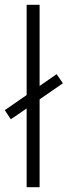

<svg xmlns="http://www.w3.org/2000/svg" viewBox="-33 -780 282 800"><path d="M78 0V-328L12 -283L-13 -321L78 -384V-760H132V-422L203 -471L229 -433L132 -366V0Z"/></svg>

Font: Noto Sans Sinhala Condensed Light
Style: Regular
Weight: 300
Width: 3
Designer: Jelle Bosma - Monotype Design Team
Foundry: Monotype Imaging Inc.
Version: Version 2.006; ttfautohint (v1.8.4.7-5d5b)